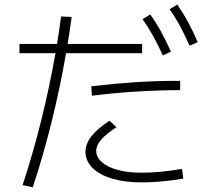

<svg xmlns="http://www.w3.org/2000/svg" viewBox="-20 -802 904 833"><path d="M220.7 -571.3H64.5V-611.3H227.5Q237.3 -672.9 245.1 -730.5L291 -728.5Q283.2 -670.9 273.4 -611.3H596.7V-571.3H266.6Q241.2 -423.8 204.6 -275.9Q168 -127.9 122.1 10.7L78.1 1Q168.5 -274.4 220.7 -571.3ZM350.6 -143.6Q351.6 -178.2 376.2 -210.4Q400.9 -242.7 455.1 -278.3L485.4 -250Q439.9 -220.7 418.7 -196Q397.5 -171.4 397.5 -147.5Q397.5 -120.1 422.1 -98.4Q446.8 -76.7 491.2 -64.7Q535.6 -52.7 592.8 -52.7Q674.3 -52.7 769.5 -69.3L775.4 -27.3Q680.2 -10.7 592.8 -10.7Q521 -10.7 466.3 -27.1Q411.6 -43.5 381.3 -73.5Q351.1 -103.5 350.6 -143.6ZM742.2 -451.2H761.7V-411.1Q560.1 -409.7 378.9 -386.7L376 -427.7Q576.2 -451.2 742.2 -451.2ZM598.6 -718.8 631.8 -739.3Q657.2 -704.1 678.2 -665.8Q699.2 -627.4 721.7 -578.1L686.5 -561.5Q664.6 -609.4 643.8 -646.7Q623 -684.1 598.6 -718.8ZM715.8 -761.7 749 -782.2Q774.9 -745.1 795.9 -706.3Q816.9 -667.5 837.9 -619.1L802.7 -603.5Q779.8 -654.3 759.5 -691.7Q739.3 -729 715.8 -761.7Z"/></svg>

Font: Pretendard GOV ExtraLight
Style: Regular
Weight: 200
Designer: Base glyphs from Inter by Rasmus Andersson; Hangeul glyphs from Noto Sans CJK(Source Han Sans) by Jang Soo-young and Kan
Foundry: Kil Hyung-jin
Version: Version 1.309